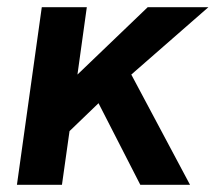

<svg xmlns="http://www.w3.org/2000/svg" viewBox="-20 -513 600 533"><path d="M27 0H152L173 -149L253.5 -226.5L369.5 0H507.5L344.5 -306L558.5 -493H390L195 -306L221 -493H96Z"/></svg>

Font: HK Grotesk
Style: Bold Italic
Weight: 700
Italic angle: -16°
Designer: Alfredo Marco Pradil
Foundry: Hanken Design Co.
Version: Version 3.001;FEAKit 1.0